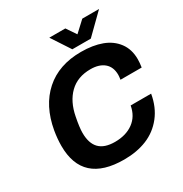

<svg xmlns="http://www.w3.org/2000/svg" viewBox="-199 -1023 1131 1187"><g transform="rotate(-30 366.5 -430.0)"><path d="M675.8 -872.1 540 -738.8H408.2L320.8 -872.1H435.1L481.9 -803.2L556.2 -872.1ZM346.2 12.2Q50.8 12.2 50.8 -254.9Q50.8 -304.2 60.1 -359.9Q88.4 -521 188 -609.6Q287.6 -698.2 445.8 -698.2Q530.3 -698.2 592.8 -675Q655.3 -651.9 691.7 -603Q728 -554.2 728 -483.9Q728 -460 723.1 -426.8H571.8Q575.2 -448.2 575.2 -460Q575.2 -516.6 540 -546.4Q504.9 -576.2 442.9 -576.2Q350.6 -576.2 293.5 -520.8Q236.3 -465.3 217.8 -367.2Q204.1 -297.9 204.1 -259.8Q204.1 -185.1 240.2 -147.9Q276.4 -110.8 351.1 -110.8Q430.2 -110.8 482.2 -148.9Q534.2 -187 546.9 -257.8H692.9Q677.7 -168.9 628.9 -107.4Q580.1 -45.9 508.5 -16.8Q437 12.2 346.2 12.2Z"/></g></svg>

Font: Archivo
Style: Bold Italic
Weight: 700
Italic angle: -10°
Designer: Hector Gatti
Foundry: Omnibus-Type
Version: Version 2.001